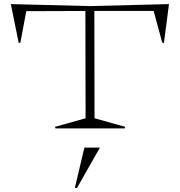

<svg xmlns="http://www.w3.org/2000/svg" viewBox="-20 -630 882 942"><path d="M33.2 -609.9 420.9 -600.1 809.1 -609.9 784.2 -418.9 775.9 -420.9 733.9 -576.2H442.9L443.8 -49.8L594.2 -7.8L591.8 0H252L250 -7.8L399.9 -49.8L398.9 -576.2L108.9 -575.2L80.1 -420.9L71.8 -418.9ZM347.2 292 394 94.2H470.2L357.9 292Z"/></svg>

Font: Halibut Exp Thin
Style: Regular
Weight: 250
Width: 7
Designer: Matteo Maggi
Foundry: Collletttivo
Version: Version 3.080 | FøM Fix